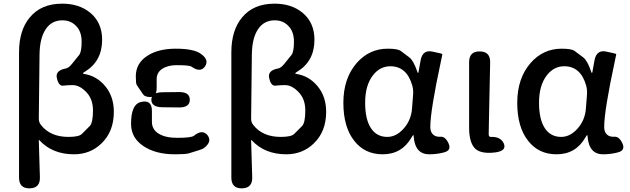

<svg xmlns="http://www.w3.org/2000/svg" viewBox="-20 -830 3440 1049"><path d="M142 199Q84 200 84 140V-544Q84 -664 142 -734Q204 -810 320 -810Q411 -810 471 -762Q538 -708 538 -613Q538 -496 445 -439Q433 -432 433 -429.5Q433 -427 440 -426Q509 -415 555.5 -358.5Q602 -302 602 -219Q602 -111 534 -46Q473 13 384 13Q266 13 195 -64Q192 -68 192 -63L198 138Q200 198 142 199ZM354 -82Q411 -82 427 -98Q448 -120 470 -141Q488 -159 488 -226Q488 -288 453 -325Q416 -365 377 -365Q349 -365 325 -362Q301 -359 291 -402Q280 -445 340 -456Q356 -459 374 -482Q393 -506 412 -529Q426 -546 426 -602.5Q426 -659 394 -690Q365 -719 321 -719Q262 -719 229.5 -670Q197 -621 196 -532L192 -181Q192 -162 204 -147Q255 -82 354 -82Z M867 -244Q807 -245 807 -285Q807 -325 867 -326L957 -327Q1017 -328 1017 -285Q1017 -242 957 -243ZM836 -350Q836 -283 773 -305Q767 -307 760 -317Q744 -342 727 -366Q722 -374 722 -413Q722 -486 788 -527Q847 -564 940 -564Q1037 -564 1076 -537Q1125 -503 1100 -467Q1075 -431 1026 -466Q1014 -474 945 -474Q897 -474 866.5 -454Q836 -434 836 -398ZM747 -272Q810 -289 810 -224V-164Q810 -123 846.5 -100Q883 -77 948 -77Q1025 -77 1039 -88Q1086 -126 1114 -91Q1141 -56 1093 -20Q1089 -17 1069 -10Q1040 -1 1011 8Q994 13 936 13Q831 13 765 -31Q696 -76 696 -153Q696 -258 747 -272Z M1302 199Q1244 200 1244 140V-544Q1244 -664 1302 -734Q1364 -810 1480 -810Q1571 -810 1631 -762Q1698 -708 1698 -613Q1698 -496 1605 -439Q1593 -432 1593 -429.5Q1593 -427 1600 -426Q1669 -415 1715.5 -358.5Q1762 -302 1762 -219Q1762 -111 1694 -46Q1633 13 1544 13Q1426 13 1355 -64Q1352 -68 1352 -63L1358 138Q1360 198 1302 199ZM1514 -82Q1571 -82 1587 -98Q1608 -120 1630 -141Q1648 -159 1648 -226Q1648 -288 1613 -325Q1576 -365 1537 -365Q1509 -365 1485 -362Q1461 -359 1451 -402Q1440 -445 1500 -456Q1516 -459 1534 -482Q1553 -506 1572 -529Q1586 -546 1586 -602.5Q1586 -659 1554 -690Q1525 -719 1481 -719Q1422 -719 1389.5 -670Q1357 -621 1356 -532L1352 -181Q1352 -162 1364 -147Q1415 -82 1514 -82Z M2071 13Q1973 13 1916 -60Q1856 -135 1856 -268.5Q1856 -402 1929 -486Q1998 -564 2098 -564Q2152 -564 2169 -552Q2193 -534 2217 -516Q2239 -499 2259 -441Q2262 -431 2264 -431Q2266 -431 2267 -439L2278 -500Q2289 -560 2343 -548Q2398 -537 2397 -534Q2396 -529 2390 -500Q2331 -226 2331 -136Q2331 -109 2346 -95Q2361 -81 2387 -83Q2413 -85 2431 -46Q2448 -7 2404 3L2392 6Q2359 13 2325 13Q2247 13 2240 -86Q2240 -92 2238 -92Q2236 -92 2229 -80Q2176 13 2071 13ZM2096 -82Q2145 -82 2185.5 -127.5Q2226 -173 2231 -236L2237 -313Q2239 -337 2233 -361Q2203 -468 2113 -468Q2056 -468 2018 -419Q1975 -364 1975 -269Q1975 -178 2006.5 -130Q2038 -82 2096 -82Z M2569 -26Q2543 -60 2543 -133V-490Q2543 -550 2601 -549Q2659 -549 2658 -489L2651 -156Q2650 -126 2650 -96Q2650 -81 2663 -82Q2716 -84 2733 -45Q2749 -5 2684 3Q2598 13 2569 -26Z M3021 13Q2923 13 2866 -60Q2806 -135 2806 -268.5Q2806 -402 2879 -486Q2948 -564 3048 -564Q3102 -564 3119 -552Q3143 -534 3167 -516Q3189 -499 3209 -441Q3212 -431 3214 -431Q3216 -431 3217 -439L3228 -500Q3239 -560 3293 -548Q3348 -537 3347 -534Q3346 -529 3340 -500Q3281 -226 3281 -136Q3281 -109 3296 -95Q3311 -81 3337 -83Q3363 -85 3381 -46Q3398 -7 3354 3L3342 6Q3309 13 3275 13Q3197 13 3190 -86Q3190 -92 3188 -92Q3186 -92 3179 -80Q3126 13 3021 13ZM3046 -82Q3095 -82 3135.5 -127.5Q3176 -173 3181 -236L3187 -313Q3189 -337 3183 -361Q3153 -468 3063 -468Q3006 -468 2968 -419Q2925 -364 2925 -269Q2925 -178 2956.5 -130Q2988 -82 3046 -82Z"/></svg>

Font: Resource Han Rounded JP Medium
Style: Regular
Weight: 500
Designer: Cyano Hao (round all glyphs); Ryoko NISHIZUKA 西塚涼子 (kana, bopomofo & ideographs); Paul D. Hunt (Latin, Greek & Cyrillic)
Foundry: Cyano Hao
Version: 0.990